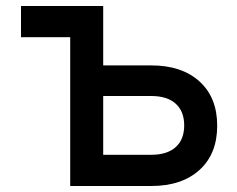

<svg xmlns="http://www.w3.org/2000/svg" viewBox="-20 -620 790 640"><path d="M214 0V-496H50V-600H324V-402H484Q586 -402 645 -348.5Q704 -295 704 -201Q704 -107 645 -53.5Q586 0 484 0ZM324 -104H484Q537 -104 565.5 -129.5Q594 -155 594 -202Q594 -249 565.5 -274.5Q537 -300 484 -300H324Z"/></svg>

Font: Martian Mono SemiExpanded
Style: Regular
Weight: 400
Width: 6
Monospace: yes
Designer: Roman Shamin
Foundry: Evil Martians
Version: Version 1.000